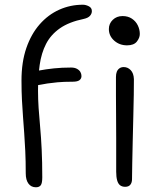

<svg xmlns="http://www.w3.org/2000/svg" viewBox="-20 -780 688 813"><path d="M132 13Q112 13 100.5 -2.5Q89 -18 89 -46Q89 -99 87 -140.5Q85 -182 82.5 -216.5Q80 -251 77.5 -284.5Q75 -318 73 -355Q71 -392 71 -439Q71 -517 91.5 -576.5Q112 -636 148 -677Q184 -718 231 -739Q278 -760 331 -760Q343 -760 356 -753.5Q369 -747 369 -733Q369 -722 361 -713Q353 -704 335 -700Q272 -687 233.5 -660Q195 -633 175 -594Q155 -555 148 -505Q141 -455 141 -396Q141 -360 143.5 -322.5Q146 -285 150 -242Q154 -199 156.5 -146.5Q159 -94 159 -29Q159 -4 152.5 4.5Q146 13 132 13ZM130 -419Q120 -419 113 -424.5Q106 -430 106 -440Q106 -453 114.5 -465Q123 -477 143 -481Q175 -487 208.5 -490.5Q242 -494 281 -494Q296 -494 306 -488.5Q316 -483 320.5 -475Q325 -467 325 -458Q325 -447 316.5 -440.5Q308 -434 288 -434Q249 -434 223 -431.5Q197 -429 180.5 -426.5Q164 -424 152.5 -421.5Q141 -419 130 -419ZM510 11Q497 11 488.5 4.5Q480 -2 476 -16.5Q472 -31 472 -53Q472 -136 472 -194Q472 -252 471.5 -295Q471 -338 471 -375Q471 -412 471 -454Q471 -467 474.5 -476Q478 -485 485.5 -490.5Q493 -496 504 -496Q521 -496 533.5 -483Q546 -470 547 -445Q547 -422 546.5 -380Q546 -338 544.5 -286.5Q543 -235 542 -183.5Q541 -132 540 -89Q539 -46 539 -21Q539 -7 532 2Q525 11 510 11ZM518 -588Q486 -588 463.5 -608Q441 -628 441 -657Q441 -680 457.5 -696Q474 -712 499 -712Q522 -712 538.5 -701Q555 -690 563.5 -672.5Q572 -655 572 -636Q572 -620 559.5 -604Q547 -588 518 -588Z"/></svg>

Font: Shantell Sans Light
Style: Regular
Weight: 300
Designer: Stephen Nixon, Anya Danilova, Shantell Martin
Foundry: Arrow Type
Version: Version 1.011;[c5ecc13dd]